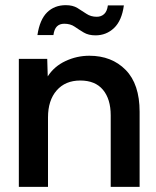

<svg xmlns="http://www.w3.org/2000/svg" viewBox="-20 -724 606 744"><path d="M53 0V-496H163L165 -428Q190 -467 234 -487.5Q278 -508 326 -508Q413 -508 467 -453Q521 -398 521 -291V0H409V-277Q409 -340 379 -376Q349 -412 291 -412Q233 -412 199.5 -373.5Q166 -335 166 -269V0ZM350 -587Q323 -587 304.5 -598Q286 -609 269.5 -620.5Q253 -632 229 -632Q211 -632 200.5 -621.5Q190 -611 187 -588H125Q134 -648 162.5 -676Q191 -704 235 -704Q262 -704 280 -693Q298 -682 315 -670.5Q332 -659 355 -659Q372 -659 383.5 -669.5Q395 -680 398 -703H460Q452 -644 422 -615.5Q392 -587 350 -587Z"/></svg>

Font: Rethink Sans SemiBold
Style: Regular
Weight: 600
Designer: The Rethink Sans project authors (Hans Thiessen). DM Sans designed by Colophon Foundry.
Foundry: Rethink Communications LLC
Version: Version 1.001